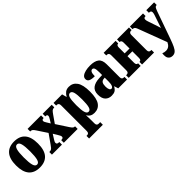

<svg xmlns="http://www.w3.org/2000/svg" viewBox="171 -1608 2904 2904"><g transform="rotate(-45 1623.0 -155.5)"><path d="M260 10Q145 10 85 -59Q25 -128 25 -268Q25 -408 85 -477Q145 -546 260 -546Q376 -546 435.5 -477Q495 -408 495 -268Q495 -128 435.5 -59Q376 10 260 10ZM260 -52Q298 -52 312.5 -106.5Q327 -161 327 -268Q327 -375 312.5 -429.5Q298 -484 260 -484Q223 -484 208 -429.5Q193 -375 193 -268Q193 -161 208 -106.5Q223 -52 260 -52Z M525 0V-56H530Q550 -56 563 -62Q576 -68 588 -82Q600 -96 617 -120L721 -268L616 -427Q596 -458 582 -469Q568 -480 550 -480H540V-536H828V-480H825Q804 -480 797 -472Q790 -464 790 -453Q790 -442 795 -431.5Q800 -421 810 -405L846 -346L877 -396Q889 -416 895.5 -429Q902 -442 902 -455Q902 -471 891.5 -475.5Q881 -480 867 -480H863V-536H1056V-480H1048Q1024 -480 1008 -466.5Q992 -453 966 -415L883 -296L1005 -109Q1026 -78 1038.5 -67Q1051 -56 1066 -56H1075V0H779V-56H784Q825 -56 825 -85Q825 -98 817.5 -113Q810 -128 792 -158L757 -215L708 -137Q700 -124 694 -112Q688 -100 688 -88Q688 -72 698.5 -64Q709 -56 734 -56H739V0Z M1095 225V169H1110Q1127 169 1138.5 158Q1150 147 1150 120V-431Q1150 -456 1138.5 -468Q1127 -480 1110 -480H1095V-536H1278L1298 -462H1302Q1320 -498 1351 -522Q1382 -546 1430 -546Q1513 -546 1560 -479Q1607 -412 1607 -267Q1607 -121 1560.5 -55.5Q1514 10 1428 10Q1349 10 1314 -53H1310Q1312 -27 1313 -0.5Q1314 26 1314 58V120Q1314 147 1325.5 158Q1337 169 1354 169H1389V225ZM1377 -66Q1412 -66 1425.5 -115Q1439 -164 1439 -267Q1439 -371 1425.5 -419.5Q1412 -468 1377 -468Q1342 -468 1328 -419.5Q1314 -371 1314 -267Q1314 -164 1328.5 -115Q1343 -66 1377 -66Z M1795 10Q1734 10 1695.5 -29Q1657 -68 1657 -150Q1657 -232 1707.5 -270Q1758 -308 1846 -312L1913 -315V-374Q1913 -435 1902.5 -459.5Q1892 -484 1870 -484Q1848 -484 1835 -460Q1822 -436 1822 -380Q1755 -380 1722.5 -396.5Q1690 -413 1690 -450Q1690 -483 1716.5 -504Q1743 -525 1787.5 -535.5Q1832 -546 1885 -546Q1981 -546 2029 -509Q2077 -472 2077 -380V-105Q2077 -78 2088.5 -67Q2100 -56 2117 -56H2132V0H1943L1923 -64H1919Q1897 -22 1869 -6Q1841 10 1795 10ZM1867 -68Q1888 -68 1900.5 -95Q1913 -122 1913 -180V-259L1891 -257Q1854 -253 1839.5 -228Q1825 -203 1825 -155Q1825 -114 1836.5 -91Q1848 -68 1867 -68Z M2167 0V-56H2182Q2199 -56 2210.5 -67Q2222 -78 2222 -105V-431Q2222 -456 2210.5 -468Q2199 -480 2182 -480H2167V-536H2423V-480H2418Q2405 -480 2395.5 -468Q2386 -456 2386 -431V-305H2490V-431Q2490 -456 2481 -468Q2472 -480 2458 -480H2453V-536H2709V-480H2694Q2677 -480 2665.5 -468Q2654 -456 2654 -431V-105Q2654 -78 2665.5 -67Q2677 -56 2694 -56H2709V0H2453V-56H2458Q2472 -56 2481 -67Q2490 -78 2490 -105V-245H2386V-105Q2386 -78 2395.5 -67Q2405 -56 2418 -56H2423V0Z M2874 235Q2852 235 2832 226Q2812 217 2799 195Q2786 173 2786 134Q2786 117 2789 96Q2821 110 2856 110Q2928 110 2963 32L2788 -432Q2778 -458 2766 -469Q2754 -480 2734 -480H2729V-536H3009V-480H3002Q2967 -480 2967 -445Q2967 -433 2970.5 -419.5Q2974 -406 2978 -395L3027 -250Q3037 -221 3046 -189Q3056 -221 3066 -250L3115 -395Q3125 -425 3125 -445Q3125 -480 3086 -480H3079V-536H3246V-480H3241Q3224 -480 3212.5 -467Q3201 -454 3184 -407L3030 28Q3003 104 2981 149.5Q2959 195 2934 215Q2909 235 2874 235Z"/></g></svg>

Font: Noto Serif ExtraCondensed Black
Style: Regular
Weight: 900
Width: 2
Designer: Monotype Design Team
Foundry: Monotype Imaging Inc.
Version: Version 2.015; ttfautohint (v1.8.4.7-5d5b)